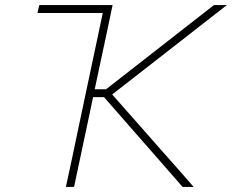

<svg xmlns="http://www.w3.org/2000/svg" viewBox="-20 -733 910 753"><path d="M238.5 0Q251.5 -60.5 263.5 -116.5Q275 -173 289 -238L338.5 -472Q351 -529.5 361.5 -580Q372 -630 383 -682H127L134 -713H421.5Q409 -653 397 -596.2Q385 -539.5 370.5 -472.5L351.5 -383H396L566.5 -516Q626 -562.5 684 -607.8Q742 -653 819 -713H869.5Q795.5 -655.5 726 -601Q656 -546.5 587.5 -493L420 -362.5L543.5 -222.5Q575 -187 610.5 -146.5Q646 -106 680 -68Q713.5 -29.5 739.5 0H696Q648 -55 606.2 -102.8Q564.5 -150.5 524.5 -196L388 -352H345L321 -238Q307 -173 295.2 -116.5Q283.5 -60 270.5 0Z"/></svg>

Font: Heraclito Thin
Style: Italic
Weight: 100
Italic angle: -12°
Designer: Kostas Bartsokas (font) & Cristiano Sobral (main changes)
Foundry: Kostas Bartsokas (font) & Cristiano Sobral (main changes)
Version: Version 1.00;July 8, 2020;FontCreator 13.0.0.2655 64-bit